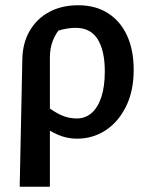

<svg xmlns="http://www.w3.org/2000/svg" viewBox="-20 -518 568 731"><path d="M55 193 65 -292Q66 -354 93 -400.5Q120 -447 167.5 -472.5Q215 -498 278 -498Q344 -498 391.5 -467.5Q439 -437 464 -382Q489 -327 489 -252Q489 -171 459.5 -112Q430 -53 381.5 -21.5Q333 10 273 10Q235 10 200.5 -5Q166 -20 141 -41L158 -114Q184 -93 212 -80Q240 -67 272 -67Q305 -67 329 -88Q353 -109 366 -149Q379 -189 379 -246Q379 -325 352 -368.5Q325 -412 268 -412Q246 -412 221 -406.5Q196 -401 168 -391L217 -420Q193 -393 181.5 -364Q170 -335 170 -300V193Z"/></svg>

Font: Piazzolla 24pt SemiBold
Style: Regular
Weight: 600
Designer: Juan Pablo del Peral
Foundry: Huerta Tipografica
Version: Version 2.005